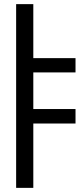

<svg xmlns="http://www.w3.org/2000/svg" viewBox="-20 -709 406 928"><path d="M116 -428H345V-359H116ZM116 -182H345V-112H116ZM58 -689H141V199H58Z"/></svg>

Font: ukorean85
Style: Book
Weight: 400
Designer: Jelle Bosma - Monotype Design Team
Foundry: Monotype Imaging Inc.
Version: Version 2.003